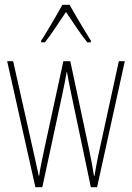

<svg xmlns="http://www.w3.org/2000/svg" viewBox="-20 -783 552 803"><path d="M278 -390Q273 -414 268.5 -437Q264 -460 260 -482H259Q255 -460 250.5 -436.5Q246 -413 241 -390L157 0H128L10 -527H35L118 -157Q125 -128 130.5 -101Q136 -74 142 -48H144Q146 -67 153 -101Q160 -135 166 -163L245 -527H274L353 -156Q365 -100 373 -47H375Q380 -76 383 -92Q386 -108 388.5 -120.5Q391 -133 395 -151L477 -527H502L386 0H360ZM271 -763Q284 -740 302.5 -708Q321 -676 337.5 -649.5Q354 -623 360 -613V-606H345Q324 -632 300 -667.5Q276 -703 256 -733Q237 -705 212.5 -668Q188 -631 168 -606H152V-613Q163 -629 179 -656Q195 -683 212 -712Q229 -741 241 -763Z"/></svg>

Font: Noto Sans Telugu ExtraCondensed Thin
Style: Regular
Weight: 100
Width: 2
Designer: Jelle Bosma - Monotype Design Team
Foundry: Monotype Imaging Inc.
Version: Version 2.005; ttfautohint (v1.8.4.7-5d5b)